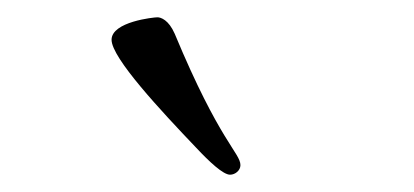

<svg xmlns="http://www.w3.org/2000/svg" viewBox="-20 -682 479 222"><path d="M109 -636C109 -615 166 -554 207 -511C222 -495 238 -480 246 -480C252 -480 258 -485 258 -491C258 -505 234 -518 182 -643C175 -659 166 -662 162 -662C158 -662 109 -657 109 -636Z"/></svg>

Font: OFL Sorts Mill Goudy
Style: Regular
Weight: 500
Version: Version 003.000